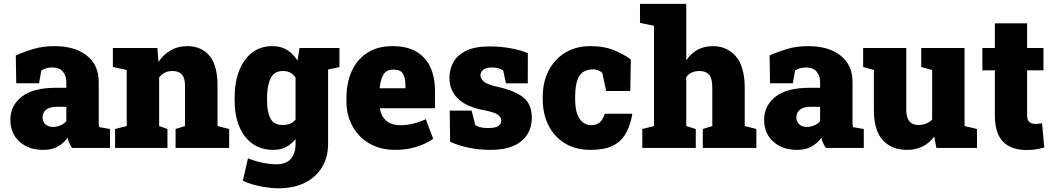

<svg xmlns="http://www.w3.org/2000/svg" viewBox="-20 -782 5561 1015"><path d="M208 10.3Q131.3 10.3 83 -33.2Q34.7 -76.7 34.7 -148.9Q34.7 -223.1 94.5 -270.5Q154.3 -317.9 275.4 -317.9H330.6V-349.1Q330.6 -380.9 312.5 -403.1Q294.4 -425.3 255.4 -425.3Q222.7 -425.3 198.2 -409.2L186.5 -341.8H65.9L63.5 -488.8Q108.4 -508.8 157.5 -523.4Q206.5 -538.1 267.1 -538.1Q375 -538.1 438.5 -488.5Q502 -439 502 -347.2V-152.3Q502 -141.1 502.2 -130.4Q502.4 -119.6 504.4 -109.9L561.5 -100.1V0H361.3Q355 -8.8 347.7 -23.4Q340.3 -38.1 337.4 -52.7Q313.5 -22.9 283.7 -6.3Q253.9 10.3 208 10.3ZM260.7 -110.8Q279.3 -110.8 298.1 -118.4Q316.9 -126 330.6 -141.1V-217.3H277.3Q242.7 -217.3 223.9 -202.1Q205.1 -187 205.1 -162.1Q205.1 -138.2 220.7 -124.5Q236.3 -110.8 260.7 -110.8Z M588.4 0V-100.1L649.9 -115.7V-412.1L576.7 -427.7V-528.3H812L817.9 -454.6Q844.2 -494.1 882.6 -516.1Q920.9 -538.1 969.7 -538.1Q1043.9 -538.1 1086.9 -487.8Q1129.9 -437.5 1129.9 -328.1V-115.7L1191.4 -100.1V0H908.2V-100.1L958 -115.7V-328.6Q958 -371.1 940.9 -388.9Q923.8 -406.7 892.1 -406.7Q847.2 -406.7 821.3 -372.6V-115.7L865.2 -100.1V0Z M1452.1 213.4Q1410.6 213.4 1357.4 203.1Q1304.2 192.9 1263.7 173.3L1291 55.2Q1329.6 70.3 1368.9 78.4Q1408.2 86.4 1440.4 86.4Q1493.2 86.4 1517.8 57.4Q1542.5 28.3 1542.5 -22V-46.9Q1520.5 -19.5 1491.5 -4.6Q1462.4 10.3 1424.8 10.3Q1360.4 10.3 1314.5 -22.5Q1268.6 -55.2 1244.4 -114.5Q1220.2 -173.8 1220.2 -252.9V-263.2Q1220.2 -345.7 1244.1 -407.5Q1268.1 -469.2 1312.7 -503.7Q1357.4 -538.1 1419.4 -538.1Q1465.3 -538.1 1497.6 -518.1Q1529.8 -498 1552.7 -461.9L1563.5 -528.3H1774.4V-427.2L1714.4 -414.6V-21Q1714.4 49.3 1682.4 102.1Q1650.4 154.8 1591.6 184.1Q1532.7 213.4 1452.1 213.4ZM1475.1 -121.1Q1496.6 -121.1 1514.2 -128.2Q1531.7 -135.3 1542.5 -149.9V-371.1Q1521 -406.7 1475.1 -406.7Q1429.2 -406.7 1410.4 -367.4Q1391.6 -328.1 1391.6 -263.2V-252.9Q1391.6 -189.9 1409.7 -155.5Q1427.7 -121.1 1475.1 -121.1Z M2068.8 10.3Q1991.2 10.3 1933.3 -23.2Q1875.5 -56.6 1843.5 -114.7Q1811.5 -172.9 1811.5 -246.1V-264.2Q1811.5 -344.7 1839.8 -406.7Q1868.2 -468.8 1922.9 -503.7Q1977.5 -538.6 2057.1 -538.1Q2164.6 -538.1 2222.2 -476.3Q2279.8 -414.6 2279.8 -297.9V-209.5H1989.3L1988.8 -206.1Q1994.1 -168.9 2021 -144.5Q2047.9 -120.1 2098.1 -120.1Q2161.6 -120.1 2231 -151.9L2270 -48.3Q2234.4 -22.9 2183.1 -6.3Q2131.8 10.3 2068.8 10.3ZM1989.3 -315.4H2123.5V-328.1Q2123.5 -370.6 2110.4 -392.3Q2097.2 -414.1 2061 -414.1Q2022 -414.1 2006.6 -387Q1991.2 -359.9 1987.3 -317.9Z M2573.2 10.3Q2510.7 10.3 2456.8 -1.2Q2402.8 -12.7 2359.4 -32.7L2357.4 -197.3H2473.1L2492.7 -120.6Q2502.9 -114.3 2519 -109.6Q2535.2 -105 2557.6 -105Q2599.1 -105 2614.7 -116.2Q2630.4 -127.4 2630.4 -144.5Q2630.4 -161.1 2612.5 -175Q2594.7 -189 2536.6 -199.7Q2443.8 -217.8 2399.9 -261.5Q2356 -305.2 2356 -370.6Q2356 -415 2376.5 -452.6Q2397 -490.2 2443.6 -513.4Q2490.2 -536.6 2568.4 -536.6Q2627.9 -536.6 2681.9 -526.4Q2735.8 -516.1 2770.5 -500.5L2770 -341.3H2654.8L2640.1 -409.7Q2617.2 -425.3 2583 -425.3Q2550.3 -425.3 2535.2 -413.6Q2520 -401.9 2520 -383.3Q2520 -367.2 2536.6 -351.6Q2553.2 -335.9 2609.9 -323.2Q2700.2 -303.2 2745.8 -267.6Q2791.5 -231.9 2791.5 -159.2Q2791.5 -81.1 2735.6 -35.4Q2679.7 10.3 2573.2 10.3Z M3101.6 10.3Q3022.9 10.3 2966.3 -24.4Q2909.7 -59.1 2879.4 -119.6Q2849.1 -180.2 2849.1 -257.8V-269Q2849.1 -348.6 2880.6 -409.2Q2912.1 -469.7 2968.5 -503.9Q3024.9 -538.1 3100.1 -538.1Q3175.8 -538.1 3229.7 -515.1Q3283.7 -492.2 3314.9 -467.3L3312 -300.8H3184.6L3164.1 -396.5Q3155.8 -404.8 3141.8 -410.2Q3127.9 -415.5 3118.7 -415.5Q3064 -415.5 3042.2 -379.9Q3020.5 -344.2 3020.5 -269V-257.8Q3020.5 -205.6 3033 -175.5Q3045.4 -145.5 3064.5 -132.8Q3083.5 -120.1 3103.5 -120.1Q3134.3 -120.1 3151.1 -135.5Q3168 -150.9 3177.2 -180.7H3320.8L3322.8 -177.7Q3311 -114.7 3286.1 -73Q3261.2 -31.2 3217 -10.5Q3172.9 10.3 3101.6 10.3Z M3375.5 0V-100.1L3437.5 -115.7V-645.5L3363.3 -661.1V-761.7H3607.9V-462.9Q3631.3 -498.5 3666.5 -518.3Q3701.7 -538.1 3748 -538.1Q3824.2 -538.1 3870.6 -483.6Q3917 -429.2 3917 -315.4V-115.7L3978.5 -100.1V0H3695.3V-100.1L3745.6 -115.7V-316.4Q3745.6 -368.2 3728.3 -387.5Q3710.9 -406.7 3678.2 -406.7Q3630.9 -406.7 3607.9 -374V-115.7L3658.2 -100.1V0Z M4192.9 10.3Q4116.2 10.3 4067.9 -33.2Q4019.5 -76.7 4019.5 -148.9Q4019.5 -223.1 4079.3 -270.5Q4139.2 -317.9 4260.3 -317.9H4315.4V-349.1Q4315.4 -380.9 4297.4 -403.1Q4279.3 -425.3 4240.2 -425.3Q4207.5 -425.3 4183.1 -409.2L4171.4 -341.8H4050.8L4048.3 -488.8Q4093.3 -508.8 4142.3 -523.4Q4191.4 -538.1 4252 -538.1Q4359.9 -538.1 4423.3 -488.5Q4486.8 -439 4486.8 -347.2V-152.3Q4486.8 -141.1 4487.1 -130.4Q4487.3 -119.6 4489.3 -109.9L4546.4 -100.1V0H4346.2Q4339.8 -8.8 4332.5 -23.4Q4325.2 -38.1 4322.3 -52.7Q4298.3 -22.9 4268.6 -6.3Q4238.8 10.3 4192.9 10.3ZM4245.6 -110.8Q4264.2 -110.8 4283 -118.4Q4301.8 -126 4315.4 -141.1V-217.3H4262.2Q4227.5 -217.3 4208.7 -202.1Q4189.9 -187 4189.9 -162.1Q4189.9 -138.2 4205.6 -124.5Q4221.2 -110.8 4245.6 -110.8Z M4775.4 10.3Q4693.4 10.3 4646.5 -41.5Q4599.6 -93.3 4599.6 -201.7V-412.1L4543 -427.7V-528.3H4771V-200.7Q4771 -121.1 4836.4 -121.1Q4855.5 -121.1 4874.3 -128.2Q4893.1 -135.3 4907.7 -149.4V-412.1L4850.1 -427.7V-528.3H5079.1V-115.7L5145 -100.1V0H4930.2L4918.9 -60.1Q4866.2 10.3 4775.4 10.3Z M5408.7 11.2Q5325.7 11.2 5282.5 -33Q5239.3 -77.1 5239.3 -172.9V-410.2H5173.3V-528.3H5239.3V-658.7H5409.7V-528.3H5496.1V-410.2H5409.7V-173.3Q5409.7 -147.5 5421.4 -137.2Q5433.1 -127 5453.6 -127Q5462.4 -127 5471.2 -127.9Q5480 -128.9 5488.8 -130.4L5500.5 -2.4Q5454.1 11.2 5408.7 11.2Z"/></svg>

Font: Roboto Slab Black
Style: Regular
Weight: 900
Designer: Google
Version: Version 2.000; ttfautohint (v1.8.1.43-b0c9)